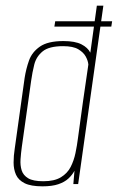

<svg xmlns="http://www.w3.org/2000/svg" viewBox="-20 -650 416 678"><path d="M172 -556 175 -575H376L373 -556ZM130 8Q89 8 67 -3Q45 -14 36.5 -33Q28 -52 28 -76Q28 -100 32 -125L67 -375Q72 -407 82.5 -436.5Q93 -466 121 -485.5Q149 -505 204 -505Q245 -505 267.5 -493.5Q290 -482 299 -464L322 -630H345L256 0H239L243 -47Q235 -32 221.5 -19.5Q208 -7 186 0.5Q164 8 130 8ZM133 -10Q172 -10 195 -24Q218 -38 229.5 -60.5Q241 -83 246.5 -109.5Q252 -136 255 -160Q264 -226 273 -291Q282 -356 292 -422Q291 -435 283 -450Q275 -465 256.5 -476Q238 -487 203 -487Q153 -487 130.5 -468.5Q108 -450 101 -422Q94 -394 90 -365L57 -131Q54 -109 52.5 -87.5Q51 -66 56.5 -48.5Q62 -31 79.5 -20.5Q97 -10 133 -10Z"/></svg>

Font: Alumni Sans Thin
Style: Italic
Weight: 100
Italic angle: -8°
Designer: Robert E. Leuschke
Foundry: Robert E. Leuschke
Version: Version 1.016